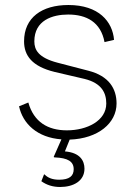

<svg xmlns="http://www.w3.org/2000/svg" viewBox="-20 -547 551 766"><path d="M445 -134C445 -193 415 -244 332 -265L209 -297C133 -317 117 -348 117 -382C117 -466 189 -489 252 -489C325 -489 382 -459 397 -379L435 -388C429 -461 374 -527 253 -527C147 -527 76 -477 76 -382C76 -325 108 -282 198 -260L318 -232C386 -215 404 -176 404 -134C404 -65 327 -27 247 -27C171 -27 115 -60 93 -138L56 -123C71 -53 129 2 225 9L195 77C194 79 194 81 199 81C250 83 274 97 274 128C274 155 257 170 216 170C186 170 170 161 156 148L145 176C166 191 190 199 220 199C273 199 317 175 317 126C317 95 300 62 239 57L258 10C372 6 445 -56 445 -134Z"/></svg>

Font: United Sans Thin
Style: Regular
Weight: 100
Designer: Pablo Impallari, Rodrigo Fuenzalida (Modified by Dan O. Williams)
Version: Version 1.000;PS 001.000;hotconv 1.0.88;makeotf.lib2.5.64775